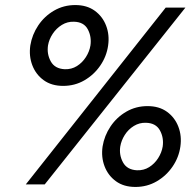

<svg xmlns="http://www.w3.org/2000/svg" viewBox="-20 -730 768 760"><path d="M100 -550Q94 -508 108 -471.5Q122 -435 153 -412.5Q184 -390 230 -390Q276 -390 314 -412Q352 -434 377 -470.5Q402 -507 408 -550Q414 -592 400 -628.5Q386 -665 355 -687.5Q324 -710 278 -710Q232 -710 194 -688Q156 -666 131.5 -629.5Q107 -593 100 -550ZM170 -550Q174 -574 188.5 -596Q203 -618 225 -631.5Q247 -645 273 -644Q312 -643 327.5 -614Q343 -585 338 -550Q334 -526 320 -504Q306 -482 284.5 -468.5Q263 -455 236 -456Q197 -458 181 -487Q165 -516 170 -550ZM386 -150Q380 -108 394 -71.5Q408 -35 439 -12.5Q470 10 516 10Q562 10 600 -12Q638 -34 663 -70.5Q688 -107 694 -150Q700 -192 686 -228.5Q672 -265 641 -287.5Q610 -310 564 -310Q518 -310 480 -288Q442 -266 417.5 -229.5Q393 -193 386 -150ZM456 -150Q460 -174 474 -196Q488 -218 510 -231.5Q532 -245 558 -244Q597 -243 613 -214Q629 -185 624 -150Q620 -126 606 -104Q592 -82 570.5 -68.5Q549 -55 522 -56Q483 -58 467 -87Q451 -116 456 -150ZM636 -700 82 0H157L714 -700Z"/></svg>

Font: Jost* 400 Book Italic
Style: Italic
Weight: 400
Italic angle: -10°
Version: Version 3.200; ttfautohint (v0.97) -l 8 -r 50 -G 200 -x 14 -